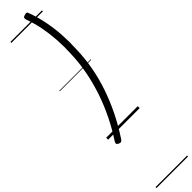

<svg xmlns="http://www.w3.org/2000/svg" viewBox="-538 -990 1403 1403"><g transform="rotate(-45 163.0 -289.0)"><path d="M26 42Q76 -34 116 -115.5Q156 -197 185 -282.5Q214 -368 231 -456.5Q248 -545 251 -635Q255 -706 250.5 -776.5Q246 -847 233 -915Q220 -983 197 -1044Q193 -1059 197 -1065.5Q201 -1072 214 -1075Q228 -1079 234.5 -1077Q241 -1075 244 -1064Q270 -994 284 -921.5Q298 -849 302.5 -777Q307 -705 303 -633Q301 -542 284.5 -452Q268 -362 238 -274.5Q208 -187 166 -102Q124 -17 69 66Q61 77 54 79Q47 81 34 75Q22 69 20 62.5Q18 56 26 42ZM0 490H326V500H0ZM0 -20H326V0H0ZM0 -505H326V-500H0ZM0 -1010H326V-1000H0Z"/></g></svg>

Font: Playwrite ZA Guides
Style: Regular
Weight: 400
Designer: Veronika Burian, José Scaglione
Foundry: TypeTogether
Version: Version 1.003